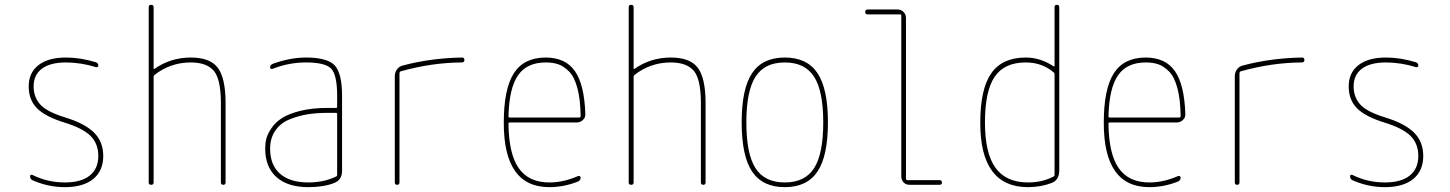

<svg xmlns="http://www.w3.org/2000/svg" viewBox="-20 -770 6040 800"><path d="M247.1 -259.8Q168.9 -284.2 134.3 -318.8Q99.6 -353.5 99.6 -410.2Q99.6 -466.8 140.1 -498.5Q180.7 -530.3 254.9 -530.3Q315.4 -530.3 378.9 -510.7Q389.6 -506.8 389.6 -497.1Q389.6 -493.2 386.7 -491.2Q383.8 -489.3 379.9 -490.2Q316.4 -509.8 254.9 -509.8Q189.5 -509.8 154.8 -483.9Q120.1 -458 120.1 -410.2Q120.1 -365.2 147.9 -334.5Q175.8 -303.7 252.9 -280.3Q335 -254.9 372.6 -216.8Q410.2 -178.7 410.2 -120.1Q410.2 -58.6 368.7 -24.4Q327.1 9.8 250 9.8Q181.6 9.8 116.2 -18.6Q105.5 -23.4 105.5 -35.2Q105.5 -44.9 115.2 -41Q178.7 -9.8 250 -9.8Q318.4 -9.8 354 -38.6Q389.6 -67.4 389.6 -120.1Q389.6 -171.9 356.9 -204.1Q324.2 -236.3 247.1 -259.8Z M599.6 -9.8V-740.2Q599.6 -750 609.9 -750Q620.1 -750 620.1 -740.2V-485.4Q620.1 -481.4 624 -483.4Q691.4 -530.3 775.4 -530.3Q855.5 -530.3 887.7 -487.3Q919.9 -444.3 919.9 -339.8V-9.8Q919.9 0 910.2 0Q900.4 0 900.4 -9.8V-339.8Q900.4 -440.4 870.6 -475.1Q840.8 -509.8 775.4 -509.8Q690.4 -509.8 624 -458Q620.1 -455.1 620.1 -450.2V-9.8Q620.1 0 609.9 0Q599.6 0 599.6 -9.8Z M1384.8 -41V-294.9Q1384.8 -299.8 1379.9 -299.8H1344.7Q1298.8 -299.8 1260.3 -293.5Q1221.7 -287.1 1185.1 -272Q1148.4 -256.8 1127 -225.6Q1105.5 -194.3 1105.5 -150.4Q1105.5 -82 1147 -45.9Q1188.5 -9.8 1264.6 -9.8Q1329.1 -9.8 1379.9 -34.2Q1384.8 -36.1 1384.8 -41ZM1379.9 -320.3Q1384.8 -320.3 1384.8 -325.2V-370.1Q1384.8 -457 1360.4 -483.4Q1335.9 -509.8 1254.9 -509.8Q1183.6 -509.8 1116.2 -483.4Q1112.3 -481.4 1108.9 -483.4Q1105.5 -485.4 1105.5 -489.3Q1105.5 -500 1116.2 -503.9Q1188.5 -530.3 1254.9 -530.3Q1343.8 -530.3 1374.5 -497.6Q1405.3 -464.8 1405.3 -370.1V-58.6Q1405.3 -20.5 1373 -7.8Q1329.1 9.8 1264.6 9.8Q1178.7 9.8 1131.8 -32.2Q1085 -74.2 1085 -150.4Q1085 -172.9 1089.8 -192.4Q1094.7 -211.9 1111.3 -236.3Q1127.9 -260.7 1155.3 -278.3Q1182.6 -295.9 1231.4 -308.1Q1280.3 -320.3 1344.7 -320.3Z M1625 -9.8V-452.1Q1625 -467.8 1633.8 -480.5Q1642.6 -493.2 1658.2 -497.1Q1776.4 -528.3 1906.2 -530.3Q1915 -530.3 1915 -520Q1915 -509.8 1904.3 -509.8Q1776.4 -508.8 1649.4 -472.7Q1645.5 -471.7 1644.5 -466.8V-9.8Q1644.5 0 1634.8 0Q1625 0 1625 -9.8Z M2253.9 -509.8Q2175.8 -509.8 2138.7 -456.5Q2101.6 -403.3 2098.6 -286.1Q2098.6 -280.3 2104.5 -280.3H2393.6Q2398.4 -280.3 2399.4 -285.2Q2398.4 -356.4 2385.7 -403.3Q2373 -450.2 2351.1 -472.2Q2329.1 -494.1 2306.6 -502Q2284.2 -509.8 2253.9 -509.8ZM2268.6 9.8Q2078.1 9.8 2079.1 -259.8Q2079.1 -399.4 2121.1 -464.8Q2163.1 -530.3 2253.9 -530.3Q2335.9 -530.3 2375.5 -473.6Q2415 -417 2418.9 -294.9Q2419.9 -281.2 2409.2 -270.5Q2398.4 -259.8 2383.8 -259.8H2104.5Q2099.6 -259.8 2098.6 -255.9Q2099.6 -129.9 2141.1 -69.8Q2182.6 -9.8 2268.6 -9.8Q2328.1 -9.8 2387.7 -36.1Q2391.6 -38.1 2395.5 -36.1Q2399.4 -34.2 2399.4 -30.3Q2399.4 -19.5 2388.7 -13.7Q2329.1 9.8 2268.6 9.8Z M2599.6 -9.8V-740.2Q2599.6 -750 2609.9 -750Q2620.1 -750 2620.1 -740.2V-485.4Q2620.1 -481.4 2624 -483.4Q2691.4 -530.3 2775.4 -530.3Q2855.5 -530.3 2887.7 -487.3Q2919.9 -444.3 2919.9 -339.8V-9.8Q2919.9 0 2910.2 0Q2900.4 0 2900.4 -9.8V-339.8Q2900.4 -440.4 2870.6 -475.1Q2840.8 -509.8 2775.4 -509.8Q2690.4 -509.8 2624 -458Q2620.1 -455.1 2620.1 -450.2V-9.8Q2620.1 0 2609.9 0Q2599.6 0 2599.6 -9.8Z M3372.1 -450.2Q3334 -509.8 3250 -509.8Q3166 -509.8 3127.9 -450.2Q3089.8 -390.6 3089.8 -259.8Q3089.8 -128.9 3127.9 -69.3Q3166 -9.8 3250 -9.8Q3334 -9.8 3372.1 -69.3Q3410.2 -128.9 3410.2 -259.8Q3410.2 -390.6 3372.1 -450.2ZM3386.2 -55.2Q3342.8 9.8 3250 9.8Q3157.2 9.8 3113.8 -55.2Q3070.3 -120.1 3070.3 -260.3Q3070.3 -400.4 3113.8 -465.3Q3157.2 -530.3 3250 -530.3Q3342.8 -530.3 3386.2 -465.3Q3429.7 -400.4 3429.7 -260.3Q3429.7 -120.1 3386.2 -55.2Z M3594.7 -710Q3585 -710 3585 -720.2Q3585 -730.5 3594.7 -730.5H3719.7Q3734.4 -730.5 3744.6 -720.2Q3754.9 -710 3754.9 -695.3V-25.4Q3754.9 -20.5 3759.8 -19.5H3894.5Q3904.3 -19.5 3904.8 -9.8Q3905.3 0 3894.5 0H3769.5Q3754.9 0 3745.1 -9.8Q3735.4 -19.5 3735.4 -35.2V-705.1Q3735.4 -710 3730.5 -710Z M4253.9 -509.8Q4165 -509.8 4124.5 -450.2Q4084 -390.6 4084 -259.8Q4084 -131.8 4127.9 -70.8Q4171.9 -9.8 4263.7 -9.8Q4322.3 -9.8 4369.1 -34.2Q4374 -36.1 4374 -41V-460Q4374 -465.8 4370.1 -468.8Q4321.3 -509.8 4253.9 -509.8ZM4263.7 9.8Q4063.5 9.8 4064.5 -259.8Q4064.5 -399.4 4110.4 -464.8Q4156.2 -530.3 4253.9 -530.3Q4314.5 -530.3 4369.1 -494.1Q4374 -492.2 4374 -496.1V-740.2Q4374 -750 4383.8 -750Q4393.6 -750 4393.6 -740.2V-59.6Q4393.6 -20.5 4362.3 -7.8Q4316.4 9.8 4263.7 9.8Z M4753.9 -509.8Q4675.8 -509.8 4638.7 -456.5Q4601.6 -403.3 4598.6 -286.1Q4598.6 -280.3 4604.5 -280.3H4893.6Q4898.4 -280.3 4899.4 -285.2Q4898.4 -356.4 4885.7 -403.3Q4873 -450.2 4851.1 -472.2Q4829.1 -494.1 4806.6 -502Q4784.2 -509.8 4753.9 -509.8ZM4768.6 9.8Q4578.1 9.8 4579.1 -259.8Q4579.1 -399.4 4621.1 -464.8Q4663.1 -530.3 4753.9 -530.3Q4835.9 -530.3 4875.5 -473.6Q4915 -417 4918.9 -294.9Q4919.9 -281.2 4909.2 -270.5Q4898.4 -259.8 4883.8 -259.8H4604.5Q4599.6 -259.8 4598.6 -255.9Q4599.6 -129.9 4641.1 -69.8Q4682.6 -9.8 4768.6 -9.8Q4828.1 -9.8 4887.7 -36.1Q4891.6 -38.1 4895.5 -36.1Q4899.4 -34.2 4899.4 -30.3Q4899.4 -19.5 4888.7 -13.7Q4829.1 9.8 4768.6 9.8Z M5125 -9.8V-452.1Q5125 -467.8 5133.8 -480.5Q5142.6 -493.2 5158.2 -497.1Q5276.4 -528.3 5406.2 -530.3Q5415 -530.3 5415 -520Q5415 -509.8 5404.3 -509.8Q5276.4 -508.8 5149.4 -472.7Q5145.5 -471.7 5144.5 -466.8V-9.8Q5144.5 0 5134.8 0Q5125 0 5125 -9.8Z M5747.1 -259.8Q5668.9 -284.2 5634.3 -318.8Q5599.6 -353.5 5599.6 -410.2Q5599.6 -466.8 5640.1 -498.5Q5680.7 -530.3 5754.9 -530.3Q5815.4 -530.3 5878.9 -510.7Q5889.6 -506.8 5889.6 -497.1Q5889.6 -493.2 5886.7 -491.2Q5883.8 -489.3 5879.9 -490.2Q5816.4 -509.8 5754.9 -509.8Q5689.5 -509.8 5654.8 -483.9Q5620.1 -458 5620.1 -410.2Q5620.1 -365.2 5647.9 -334.5Q5675.8 -303.7 5752.9 -280.3Q5835 -254.9 5872.6 -216.8Q5910.2 -178.7 5910.2 -120.1Q5910.2 -58.6 5868.7 -24.4Q5827.1 9.8 5750 9.8Q5681.6 9.8 5616.2 -18.6Q5605.5 -23.4 5605.5 -35.2Q5605.5 -44.9 5615.2 -41Q5678.7 -9.8 5750 -9.8Q5818.4 -9.8 5854 -38.6Q5889.6 -67.4 5889.6 -120.1Q5889.6 -171.9 5856.9 -204.1Q5824.2 -236.3 5747.1 -259.8Z"/></svg>

Font: Rounded Mgen+ 1mn thin
Style: Regular
Weight: 100
Designer: [Source Han Sans]
Ryoko NISHIZUKA  (kana & ideographs); Paul D. Hunt (Latin, Greek & Cyrillic); Wenlong ZHANG  (bopomofo
Version: Version 1.059.20150602